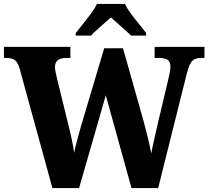

<svg xmlns="http://www.w3.org/2000/svg" viewBox="-23 -951 1054 971"><path d="M76 -605Q67 -637 51.5 -647.5Q36 -658 9 -658H-3V-714H333V-658H311Q255 -658 255 -612Q255 -604 258.5 -585Q262 -566 266 -551L322 -323Q331 -288 339.5 -248Q348 -208 352 -178Q358 -209 367 -241.5Q376 -274 387 -314L504 -707H599L703 -339Q716 -291 726 -249.5Q736 -208 742 -175Q748 -208 758.5 -253.5Q769 -299 779 -343L827 -545Q831 -561 835 -581.5Q839 -602 839 -613Q839 -638 825.5 -648Q812 -658 781 -658H759V-714H1011V-658H993Q966 -658 950.5 -644Q935 -630 922 -580L777 0H642L512 -469L377 0H242ZM360 -784Q375 -803 396 -829Q417 -855 437 -882Q457 -909 467 -931H609Q619 -909 639 -882Q659 -855 680.5 -829Q702 -803 716 -784V-771H640Q629 -782 610.5 -798.5Q592 -815 572 -832.5Q552 -850 538 -863Q523 -850 504 -833Q485 -816 466.5 -799.5Q448 -783 437 -771H360Z"/></svg>

Font: Noto Serif Myanmar SemiCondensed ExtraBold
Style: Regular
Weight: 800
Width: 4
Designer: Ben Mitchell and the Monotype Design Team
Foundry: Monotype Imaging Inc.
Version: Version 2.106; ttfautohint (v1.8.4.7-5d5b)